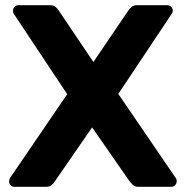

<svg xmlns="http://www.w3.org/2000/svg" viewBox="-20 -720 716 740"><path d="M36 0Q27 0 21 -6.5Q15 -13 15 -21Q15 -24 16 -27Q17 -30 18 -33L239 -357L33 -667Q30 -673 30 -679Q30 -687 36 -693.5Q42 -700 51 -700H174Q187 -700 194.5 -693Q202 -686 206 -680L340 -481L475 -680Q479 -686 487 -693Q495 -700 508 -700H625Q633 -700 639.5 -693.5Q646 -687 646 -679Q646 -672 642 -667L436 -358L658 -33Q660 -30 660.5 -27Q661 -24 661 -21Q661 -13 655 -6.5Q649 0 640 0H513Q500 0 492.5 -7Q485 -14 481 -19L335 -229L190 -19Q187 -14 179.5 -7Q172 0 158 0Z"/></svg>

Font: Rubik SemiBold
Style: Regular
Weight: 600
Designer: Hubert and Fischer
Foundry: Hubert and Fischer
Version: Version 2.300;gftools[0.9.30]